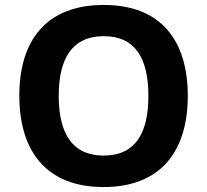

<svg xmlns="http://www.w3.org/2000/svg" viewBox="-20 -745 836 775"><path d="M738 -358C738 -580 631 -725 399 -725C165 -725 58 -580 58 -359C58 -137 165 10 398 10C631 10 738 -137 738 -358ZM217 -358C217 -508 271 -599 399 -599C527 -599 579 -508 579 -358C579 -208 527 -117 398 -117C271 -117 217 -208 217 -358Z"/></svg>

Font: Noto Sans Arabic UI
Style: Bold
Weight: 700
Designer: Monotype Design Team, Nadine Chahine and Nizar Qandah
Foundry: Monotype Imaging Inc.
Version: Version 2.010